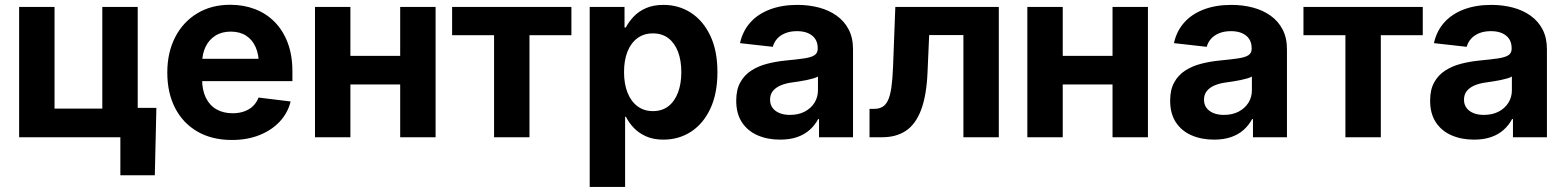

<svg xmlns="http://www.w3.org/2000/svg" viewBox="-20 -564 6436 789"><path d="M58.6 0V-535.6H204.1V-117.7H400.4V-535.6H545.9V0ZM474.6 156.2V0H432.6V-120.6H622.6L616.2 156.2Z M933.1 11.2Q851.1 11.2 791.5 -23.2Q731.9 -57.6 699.7 -119.9Q667.5 -182.1 667.5 -266.1Q667.5 -348.1 699.7 -410.9Q731.9 -473.6 790.3 -509Q848.6 -544.4 926.3 -544.4Q981 -544.4 1027.6 -526.6Q1074.2 -508.8 1108.6 -473.9Q1143.1 -439 1162.4 -387.9Q1181.6 -336.9 1181.6 -270.5V-230.5H724.6V-322.3H1110.8L1043.9 -298.8Q1043.9 -339.8 1030.5 -370.4Q1017.1 -400.9 991.2 -417.5Q965.3 -434.1 928.2 -434.1Q891.1 -434.1 864.7 -417.2Q838.4 -400.4 824.5 -371.1Q810.5 -341.8 810.5 -303.2V-238.8Q810.5 -193.8 825.9 -162.4Q841.3 -130.9 869.6 -114.7Q897.9 -98.6 936 -98.6Q962.4 -98.6 983.6 -106.2Q1004.9 -113.8 1019.8 -128.2Q1034.7 -142.6 1042.5 -163.1L1174.3 -147Q1162.6 -99.6 1129.4 -64.2Q1096.2 -28.8 1046.1 -8.8Q996.1 11.2 933.1 11.2Z M1665 -334.5V-216.8H1379.4V-334.5ZM1419.9 -535.6V0H1274.4V-535.6ZM1770 -535.6V0H1624.5V-535.6Z M2010.3 0V-419.4H1837.9V-535.6H2328.1V-419.4H2155.8V0Z M2403.3 204.1V-535.6H2546.4V-451.2H2551.8Q2564 -474.6 2584 -495.8Q2604 -517.1 2634.3 -530.5Q2664.6 -543.9 2706.5 -543.9Q2769 -543.9 2819.1 -511.7Q2869.1 -479.5 2898.7 -417.7Q2928.2 -356 2928.2 -267.6Q2928.2 -180.2 2899.4 -118.2Q2870.6 -56.2 2820.3 -23.2Q2770 9.8 2705.6 9.8Q2665 9.8 2635 -3.7Q2605 -17.1 2584.7 -38.3Q2564.5 -59.6 2552.2 -84H2548.8V204.1ZM2663.1 -107.4Q2700.7 -107.4 2726.6 -127.4Q2752.4 -147.5 2766.1 -183.6Q2779.8 -219.7 2779.8 -267.6Q2779.8 -315.9 2766.1 -351.6Q2752.4 -387.2 2726.6 -407Q2700.7 -426.8 2663.1 -426.8Q2626 -426.8 2599.4 -407.2Q2572.8 -387.7 2558.6 -352.1Q2544.4 -316.4 2544.4 -267.6Q2544.4 -219.7 2558.6 -183.6Q2572.8 -147.5 2599.6 -127.4Q2626.5 -107.4 2663.1 -107.4Z M3185.5 9.8Q3133.8 9.8 3093 -8.1Q3052.2 -25.9 3028.8 -61.5Q3005.4 -97.2 3005.4 -150.4Q3005.4 -195.3 3022 -225.3Q3038.6 -255.4 3067.1 -273.9Q3095.7 -292.5 3132.6 -302Q3169.4 -311.5 3209.5 -315.4Q3256.8 -319.8 3285.6 -324.2Q3314.5 -328.6 3327.4 -337.4Q3340.3 -346.2 3340.3 -363.3V-366.2Q3340.3 -388.2 3330.3 -403.6Q3320.3 -418.9 3301.3 -427.5Q3282.2 -436 3255.4 -436Q3227.5 -436 3206.8 -427.5Q3186 -418.9 3173.3 -404.5Q3160.6 -390.1 3155.8 -371.6L3021 -386.7Q3031.7 -436 3063 -471.2Q3094.2 -506.3 3143.6 -525.1Q3192.9 -543.9 3256.8 -543.9Q3303.7 -543.9 3345.2 -533Q3386.7 -522 3418.2 -499.5Q3449.7 -477.1 3467.5 -442.9Q3485.4 -408.7 3485.4 -361.3V0H3345.7V-74.7H3342.3Q3328.6 -49.3 3307.4 -30.3Q3286.1 -11.2 3255.9 -0.7Q3225.6 9.8 3185.5 9.8ZM3226.1 -91.8Q3260.7 -91.8 3286.6 -105.2Q3312.5 -118.7 3326.9 -141.6Q3341.3 -164.6 3341.3 -192.9V-249.5Q3335 -245.6 3322.8 -241.9Q3310.5 -238.3 3295.4 -235.1Q3280.3 -231.9 3264.4 -229.5Q3248.5 -227.1 3234.4 -225.1Q3208.5 -221.7 3188.2 -213.1Q3168 -204.6 3156.2 -190.2Q3144.5 -175.8 3144.5 -154.3Q3144.5 -134.3 3155 -120.4Q3165.5 -106.4 3183.8 -99.1Q3202.1 -91.8 3226.1 -91.8Z M3553.2 0V-116.7H3572.8Q3592.3 -116.7 3606.2 -124.8Q3620.1 -132.8 3629.2 -152.1Q3638.2 -171.4 3643.1 -205.1Q3647.9 -238.8 3649.9 -289.6L3659.2 -535.6H4084.5V0H3939V-419.9H3798.3L3791.5 -264.6Q3787.1 -169.4 3764.6 -111.1Q3742.2 -52.7 3702.4 -26.4Q3662.6 0 3605 0Z M4592.3 -334.5V-216.8H4306.6V-334.5ZM4347.2 -535.6V0H4201.7V-535.6ZM4697.3 -535.6V0H4551.8V-535.6Z M4968.8 9.8Q4917 9.8 4876.2 -8.1Q4835.4 -25.9 4812 -61.5Q4788.6 -97.2 4788.6 -150.4Q4788.6 -195.3 4805.2 -225.3Q4821.8 -255.4 4850.3 -273.9Q4878.9 -292.5 4915.8 -302Q4952.6 -311.5 4992.7 -315.4Q5040 -319.8 5068.8 -324.2Q5097.7 -328.6 5110.6 -337.4Q5123.5 -346.2 5123.5 -363.3V-366.2Q5123.5 -388.2 5113.5 -403.6Q5103.5 -418.9 5084.5 -427.5Q5065.4 -436 5038.6 -436Q5010.7 -436 4990 -427.5Q4969.2 -418.9 4956.5 -404.5Q4943.8 -390.1 4939 -371.6L4804.2 -386.7Q4814.9 -436 4846.2 -471.2Q4877.4 -506.3 4926.8 -525.1Q4976.1 -543.9 5040 -543.9Q5086.9 -543.9 5128.4 -533Q5169.9 -522 5201.4 -499.5Q5232.9 -477.1 5250.7 -442.9Q5268.6 -408.7 5268.6 -361.3V0H5128.9V-74.7H5125.5Q5111.8 -49.3 5090.6 -30.3Q5069.3 -11.2 5039.1 -0.7Q5008.8 9.8 4968.8 9.8ZM5009.3 -91.8Q5043.9 -91.8 5069.8 -105.2Q5095.7 -118.7 5110.1 -141.6Q5124.5 -164.6 5124.5 -192.9V-249.5Q5118.2 -245.6 5106 -241.9Q5093.8 -238.3 5078.6 -235.1Q5063.5 -231.9 5047.6 -229.5Q5031.7 -227.1 5017.6 -225.1Q4991.7 -221.7 4971.4 -213.1Q4951.2 -204.6 4939.5 -190.2Q4927.7 -175.8 4927.7 -154.3Q4927.7 -134.3 4938.2 -120.4Q4948.7 -106.4 4967 -99.1Q4985.4 -91.8 5009.3 -91.8Z M5508.8 0V-419.4H5336.4V-535.6H5826.7V-419.4H5654.3V0Z M6037.1 9.8Q5985.4 9.8 5944.6 -8.1Q5903.8 -25.9 5880.4 -61.5Q5856.9 -97.2 5856.9 -150.4Q5856.9 -195.3 5873.5 -225.3Q5890.1 -255.4 5918.7 -273.9Q5947.3 -292.5 5984.1 -302Q6021 -311.5 6061 -315.4Q6108.4 -319.8 6137.2 -324.2Q6166 -328.6 6179 -337.4Q6191.9 -346.2 6191.9 -363.3V-366.2Q6191.9 -388.2 6181.9 -403.6Q6171.9 -418.9 6152.8 -427.5Q6133.8 -436 6106.9 -436Q6079.1 -436 6058.3 -427.5Q6037.6 -418.9 6024.9 -404.5Q6012.2 -390.1 6007.3 -371.6L5872.6 -386.7Q5883.3 -436 5914.6 -471.2Q5945.8 -506.3 5995.1 -525.1Q6044.4 -543.9 6108.4 -543.9Q6155.3 -543.9 6196.8 -533Q6238.3 -522 6269.8 -499.5Q6301.3 -477.1 6319.1 -442.9Q6336.9 -408.7 6336.9 -361.3V0H6197.3V-74.7H6193.8Q6180.2 -49.3 6158.9 -30.3Q6137.7 -11.2 6107.4 -0.7Q6077.1 9.8 6037.1 9.8ZM6077.6 -91.8Q6112.3 -91.8 6138.2 -105.2Q6164.1 -118.7 6178.5 -141.6Q6192.9 -164.6 6192.9 -192.9V-249.5Q6186.5 -245.6 6174.3 -241.9Q6162.1 -238.3 6147 -235.1Q6131.8 -231.9 6116 -229.5Q6100.1 -227.1 6085.9 -225.1Q6060.1 -221.7 6039.8 -213.1Q6019.5 -204.6 6007.8 -190.2Q5996.1 -175.8 5996.1 -154.3Q5996.1 -134.3 6006.6 -120.4Q6017.1 -106.4 6035.4 -99.1Q6053.7 -91.8 6077.6 -91.8Z"/></svg>

Font: Inter 20pt
Style: Bold
Weight: 700
Version: Version 4.001;git-66647c0bb